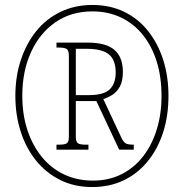

<svg xmlns="http://www.w3.org/2000/svg" viewBox="-20 -745 743 775"><path d="M352 10Q280 10 223 -18.5Q166 -47 125.5 -97Q85 -147 63.5 -214Q42 -281 42 -358Q42 -436 64 -502.5Q86 -569 126 -619Q166 -669 224 -697Q282 -725 353 -725Q424 -725 481 -697.5Q538 -670 578 -619.5Q618 -569 639 -502.5Q660 -436 660 -358Q660 -279 639 -212.5Q618 -146 577.5 -95.5Q537 -45 480 -17.5Q423 10 352 10ZM355 -16Q419 -16 470 -41.5Q521 -67 557 -113Q593 -159 612.5 -221.5Q632 -284 632 -358Q632 -433 613 -495Q594 -557 557.5 -603Q521 -649 469 -674Q417 -699 353 -699Q267 -699 203.5 -655Q140 -611 105 -534Q70 -457 70 -359Q70 -283 90.5 -220.5Q111 -158 148.5 -112Q186 -66 238.5 -41Q291 -16 355 -16ZM208 -141V-161H218Q241 -161 249.5 -166.5Q258 -172 258 -193V-518Q258 -541 249.5 -547Q241 -553 218 -553H208V-573H335Q408 -573 442 -543.5Q476 -514 476 -455Q476 -418 464 -396Q452 -374 434 -362.5Q416 -351 397 -345L471 -187Q479 -171 488 -166Q497 -161 520 -161V-141H461L369 -337H286V-193Q286 -172 295 -166.5Q304 -161 326 -161H337V-141ZM338 -361Q399 -361 423 -384.5Q447 -408 447 -452Q447 -503 419.5 -525.5Q392 -548 330 -548H286V-361Z"/></svg>

Font: Noto Serif Khmer Condensed Thin
Style: Regular
Weight: 250
Width: 3
Designer: Danh Hong and the Monotype Design Team
Foundry: Monotype Imaging Inc.
Version: Version 2.004